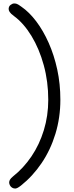

<svg xmlns="http://www.w3.org/2000/svg" viewBox="-20 -830 427 1110"><path d="M68 260Q58 260 50 255Q42 250 37.5 241.5Q33 233 33 225Q33 217 37.5 209Q42 201 54 191Q116 142 162 74Q208 6 233.5 -77.5Q259 -161 259 -253Q259 -358 233 -453Q207 -548 162 -622Q117 -696 61 -737Q42 -751 36 -760.5Q30 -770 30 -778Q30 -793 41 -801.5Q52 -810 62 -810Q70 -810 77.5 -807.5Q85 -805 104 -791Q149 -760 189.5 -706.5Q230 -653 261.5 -582Q293 -511 311 -428Q329 -345 329 -253Q329 -150 300.5 -56.5Q272 37 220.5 113Q169 189 101 243Q88 253 80.5 256.5Q73 260 68 260Z"/></svg>

Font: Shantell Sans Light Light
Style: Regular
Weight: 300
Version: Version 1.008;[ac192a2d6]